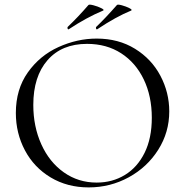

<svg xmlns="http://www.w3.org/2000/svg" viewBox="-20 -804 806 836"><path d="M49 -312Q49 -415 101 -488.5Q153 -562 234.5 -599Q316 -636 401 -636Q496 -636 568 -591.5Q640 -547 678.5 -474Q717 -401 717 -319Q717 -228 669 -152Q621 -76 540.5 -32Q460 12 366 12Q273 12 200.5 -31.5Q128 -75 88.5 -149.5Q49 -224 49 -312ZM641 -291Q641 -385 606 -458Q571 -531 507.5 -572Q444 -613 359 -613Q249 -613 187 -542Q125 -471 125 -347Q125 -253 160 -175.5Q195 -98 258 -53.5Q321 -9 401 -9Q469 -9 523.5 -42Q578 -75 609.5 -138.5Q641 -202 641 -291ZM278 -676Q275 -676 274 -680.5Q273 -685 275 -687Q321 -731 365 -782Q368 -786 387 -781Q406 -776 421 -768.5Q436 -761 429 -758Q357 -728 280 -677ZM402 -676Q399 -676 398 -680.5Q397 -685 399 -687Q438 -724 489 -782Q492 -786 510.5 -781Q529 -776 543.5 -768.5Q558 -761 551 -758Q485 -731 404 -677Z"/></svg>

Font: Cormorant Infant
Style: Regular
Weight: 400
Designer: Christian Thalmann (Catharsis Fonts)
Foundry: Catharsis Fonts
Version: Version 4.000